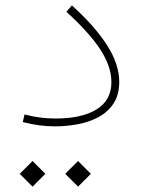

<svg xmlns="http://www.w3.org/2000/svg" viewBox="-20 -467 530 717"><path d="M53.7 182.1 101.6 134.3 149.4 182.1 101.6 230ZM223.6 182.1 271.5 134.3 319.3 182.1 271.5 230ZM425.3 -161.6Q425.3 -113.3 404.3 -81.1Q383.3 -48.8 348.4 -30Q313.5 -11.2 271.2 -3.2Q229 4.9 186.5 4.9Q156.7 4.9 126.7 1Q96.7 -2.9 64.9 -11.2L71.8 -39.6Q103.5 -31.2 131.8 -27.8Q160.2 -24.4 188 -24.4Q284.7 -24.4 340.3 -58.3Q396 -92.3 396 -160.2Q396 -218.3 355 -281.5Q314 -344.7 228 -422.9L248.5 -446.8Q335 -368.7 380.1 -297.6Q425.3 -226.6 425.3 -161.6Z"/></svg>

Font: Estedad-FD Thin
Style: Regular
Weight: 100
Designer: Amin Abedi
Version: Version 7.3